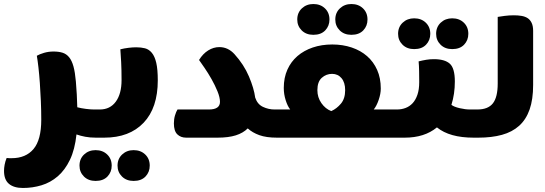

<svg xmlns="http://www.w3.org/2000/svg" viewBox="-127 -684 2709 954"><path d="M-94 101Q-86 102 -80.5 102Q-75 102 -69 102Q1 102 39.5 56.5Q78 11 78 -89Q78 -135 76 -182Q74 -229 71 -271.5Q68 -314 64 -349Q60 -384 56 -407Q70 -415 92 -421.5Q114 -428 139 -428Q165 -428 184 -422Q203 -416 216.5 -399.5Q230 -383 238 -354Q246 -325 250 -279Q253 -246 254.5 -215Q256 -184 257 -151Q276 -146 299.5 -143Q323 -140 340 -140H355Q364 -129 369 -110Q374 -91 374 -68Q374 -48 368.5 -29Q363 -10 356 0H349Q320 0 296.5 -4.5Q273 -9 253 -16Q245 59 220.5 110Q196 161 160 192Q124 223 79.5 236.5Q35 250 -13 250Q-58 250 -82.5 229.5Q-107 209 -107 165Q-107 151 -104 134.5Q-101 118 -94 101Z M369 -140Q420 -140 448.5 -179Q477 -218 477 -286Q477 -337 475 -376Q473 -415 471 -439Q491 -444 512 -446.5Q533 -449 550 -449Q574 -449 593.5 -444Q613 -439 627.5 -421.5Q642 -404 649.5 -371.5Q657 -339 657 -285Q657 -148 586.5 -74Q516 0 391 0H351Q332 -13 320 -37Q308 -61 308 -90Q308 -116 315 -140ZM537 215Q501 215 479 193Q457 171 457 139Q457 105 480 83.5Q503 62 537 62Q572 62 594.5 83.5Q617 105 617 139Q617 171 596 193Q575 215 537 215ZM348 215Q312 215 290 193Q268 171 268 139Q268 105 291 83.5Q314 62 348 62Q383 62 405.5 83.5Q428 105 428 139Q428 171 407 193Q386 215 348 215Z M911 -140Q966 -140 966 -178Q966 -200 953.5 -230.5Q941 -261 924 -291Q907 -321 889.5 -346.5Q872 -372 862 -386Q881 -417 907.5 -433.5Q934 -450 963 -450Q1006 -450 1038 -415Q1085 -363 1110 -304Q1135 -245 1141 -199Q1152 -166 1179.5 -153Q1207 -140 1237 -140H1261Q1281 -117 1281 -68Q1281 -48 1275 -29Q1269 -10 1262 0H1249Q1196 0 1161.5 -12.5Q1127 -25 1104 -46Q1081 -23 1044.5 -11.5Q1008 0 954 0H798Q771 0 754 -16.5Q737 -33 737 -71Q737 -92 742.5 -110.5Q748 -129 755 -140Z M1519 -132Q1546 -144 1567 -169Q1588 -194 1588 -236Q1588 -274 1570 -295.5Q1552 -317 1523 -317Q1494 -317 1472 -297.5Q1450 -278 1450 -236Q1450 -200 1470 -171.5Q1490 -143 1519 -132ZM1315 -140Q1302 -156 1292.5 -186Q1283 -216 1283 -247Q1283 -298 1301 -338Q1319 -378 1351 -405.5Q1383 -433 1427 -448Q1471 -463 1524 -463Q1576 -463 1620.5 -448Q1665 -433 1697 -405Q1729 -377 1747 -336.5Q1765 -296 1765 -244Q1765 -218 1754.5 -187.5Q1744 -157 1730 -140H1840Q1860 -117 1860 -68Q1860 -48 1854 -29Q1848 -10 1841 0H1261Q1242 -13 1230 -37Q1218 -61 1218 -90Q1218 -116 1225 -140ZM1430 -511Q1394 -511 1372 -533Q1350 -555 1350 -587Q1350 -621 1373 -642.5Q1396 -664 1430 -664Q1465 -664 1487.5 -642.5Q1510 -621 1510 -587Q1510 -555 1489 -533Q1468 -511 1430 -511ZM1619 -511Q1583 -511 1561 -533Q1539 -555 1539 -587Q1539 -621 1562 -642.5Q1585 -664 1619 -664Q1654 -664 1676.5 -642.5Q1699 -621 1699 -587Q1699 -555 1678 -533Q1657 -511 1619 -511Z M1838 0Q1819 -13 1807 -37Q1795 -61 1795 -90Q1795 -116 1802 -140H1846Q1868 -140 1888 -147.5Q1908 -155 1923 -171Q1938 -187 1947 -213Q1956 -239 1956 -276Q1956 -299 1955.5 -329Q1955 -359 1953 -379Q1973 -384 1991 -387Q2009 -390 2029 -390Q2083 -390 2108 -367.5Q2133 -345 2133 -279Q2133 -217 2116 -163Q2129 -153 2157 -146.5Q2185 -140 2208 -140H2232Q2252 -117 2252 -68Q2252 -48 2246 -29Q2240 -10 2233 0H2226Q2107 0 2044 -51Q1982 0 1884 0ZM2120 -440Q2084 -440 2062 -462Q2040 -484 2040 -516Q2040 -550 2063 -571.5Q2086 -593 2120 -593Q2155 -593 2177.5 -571.5Q2200 -550 2200 -516Q2200 -484 2179 -462Q2158 -440 2120 -440ZM1931 -440Q1895 -440 1873 -462Q1851 -484 1851 -516Q1851 -550 1874 -571.5Q1897 -593 1931 -593Q1966 -593 1988.5 -571.5Q2011 -550 2011 -516Q2011 -484 1990 -462Q1969 -440 1931 -440Z M2522 -262Q2522 -190 2504.5 -140Q2487 -90 2452.5 -59Q2418 -28 2367 -14Q2316 0 2250 0H2229Q2210 -13 2198 -37Q2186 -61 2186 -90Q2186 -116 2193 -140H2245Q2298 -140 2322 -170.5Q2346 -201 2346 -269V-600Q2357 -602 2380 -605Q2403 -608 2426 -608Q2447 -608 2464.5 -605Q2482 -602 2494.5 -594Q2507 -586 2514.5 -570.5Q2522 -555 2522 -531V-262Z"/></svg>

Font: Baloo Bhaijaan
Style: Regular
Weight: 400
Designer: Devika Bhansali and Ek Type
Foundry: Ek Type
Version: Version 1.443;PS 1.000;hotconv 16.6.51;makeotf.lib2.5.65220;